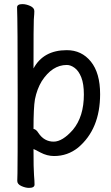

<svg xmlns="http://www.w3.org/2000/svg" viewBox="-20 -736 540 934"><path d="M121 178Q104 178 84 169Q64 160 64 144Q64 132 65 106Q66 80 66 -271Q66 -631 63 -700Q63 -716 89 -716Q107 -716 127 -707Q147 -698 147 -682Q147 -674 146.5 -667.5Q146 -661 144.5 -641Q143 -621 143 -403Q191 -492 305 -492Q377 -492 422 -436.5Q467 -381 467 -278Q467 -108 360 -18Q309 23 243 23Q209 23 177 6Q145 -11 143 -11Q143 87 145.5 116Q148 145 148 162Q148 178 121 178ZM241 -47Q284 -47 335 -105Q388 -169 388 -276Q388 -328 375.5 -359.5Q363 -391 343.5 -405.5Q324 -420 305 -420Q234 -420 183 -341Q160 -303 150 -253Q143 -213 143 -109Q156 -107 167 -89Q195 -47 241 -47Z"/></svg>

Font: LXGW WenKai Mono Medium
Style: Regular
Weight: 500
Monospace: yes
Designer: LXGW / Fontworks Inc.
Foundry: LXGW / Fontworks Inc.
Version: Version 1.520; June 14, 2025